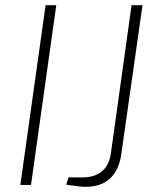

<svg xmlns="http://www.w3.org/2000/svg" viewBox="-20 -710 605 737"><path d="M196 -690 99 0H58L155 -690ZM527 -690 446 -121Q438 -58 402.5 -25Q367 8 306 7Q296 7 283 5.5Q270 4 257 2Q244 0 234 -1L243 -29H297Q344 -29 372 -53Q400 -77 406 -124L485 -690Z"/></svg>

Font: Exo 2 ExtraLight
Style: Italic
Weight: 250
Italic angle: -8°
Designer: Natanael Gama
Foundry: Natanael Gama
Version: Version 2.010